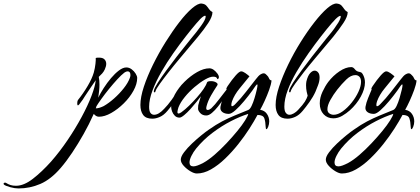

<svg xmlns="http://www.w3.org/2000/svg" viewBox="-426 -650 2361 1079"><path d="M-322 409Q-343 409 -368.5 402Q-394 395 -403 388Q-406 385 -406 383Q-406 379 -401.5 377Q-397 375 -392 378Q-379 386 -366.5 390Q-354 394 -336 394Q-292 394 -241.5 355Q-191 316 -139 258Q-90 202 -46 137Q-2 72 33 7Q68 -58 88.5 -112Q109 -166 112 -199Q101 -183 86.5 -162Q72 -141 65 -130Q55 -116 50 -107.5Q45 -99 39 -90Q33 -81 19 -63Q15 -58 12 -58Q8 -58 8 -69Q8 -74 9 -79.5Q10 -85 13 -89Q42 -125 66.5 -166.5Q91 -208 101 -242Q108 -268 110.5 -291.5Q113 -315 112 -324Q118 -326 123 -326Q128 -326 132 -326Q152 -326 161.5 -316Q171 -306 171 -291Q171 -278 163 -260Q157 -247 148 -237Q139 -227 129 -218Q131 -208 132 -197.5Q133 -187 133 -175Q133 -158 131 -139Q129 -120 126 -101Q138 -126 157 -155.5Q176 -185 198 -211Q220 -237 242.5 -254Q265 -271 284 -271Q300 -271 314 -260.5Q328 -250 336.5 -236Q345 -222 345 -212Q345 -178 324 -140Q303 -102 269.5 -69Q236 -36 199 -15Q162 6 130 6Q114 6 101 -10L99 -6Q75 48 44 103Q13 158 -20 207.5Q-53 257 -85 294Q-140 358 -199 383.5Q-258 409 -322 409ZM112 -41Q123 -41 135 -45Q147 -49 157 -54Q185 -70 215 -96.5Q245 -123 269.5 -154Q294 -185 304 -213Q307 -221 307 -228Q307 -249 291 -249Q283 -249 273 -242Q256 -229 233 -204Q210 -179 186.5 -150Q163 -121 144 -94.5Q125 -68 116 -53Q115 -49 114 -46Q113 -43 112 -41Z M430 17Q394 17 378.5 -4Q363 -25 363 -60Q363 -104 382.5 -163Q402 -222 434 -287Q466 -352 504.5 -413.5Q543 -475 581.5 -525Q620 -575 653.5 -603.5Q687 -632 707 -630Q725 -628 733.5 -618.5Q742 -609 749 -598.5Q756 -588 768 -582Q768 -557 744.5 -521Q721 -485 687 -444Q670 -424 642.5 -391Q615 -358 583 -320Q551 -282 522 -245Q493 -208 472.5 -179.5Q452 -151 448 -138Q447 -131 443 -131Q437 -131 439 -141Q441 -154 460.5 -184.5Q480 -215 508.5 -254Q537 -293 567 -331.5Q597 -370 620 -398.5Q643 -427 650 -436Q665 -454 679 -471.5Q693 -489 704 -505Q730 -541 730 -557Q730 -566 716.5 -557.5Q703 -549 677 -518Q652 -489 618 -445.5Q584 -402 548 -351Q512 -300 481 -246Q450 -192 431 -141.5Q412 -91 412 -50Q412 -25 420 -15Q428 -5 440 -5Q466 -5 497 -39Q517 -59 538.5 -89Q560 -119 572 -140Q595 -179 602 -179Q604 -179 604 -176Q604 -175 603.5 -173Q603 -171 602 -168Q592 -132 567 -95Q542 -58 515 -27Q495 -3 472.5 7Q450 17 430 17Z M583 11Q567 11 556.5 0.5Q546 -10 541 -24Q536 -38 536 -48Q536 -82 557 -120Q578 -158 611.5 -191Q645 -224 682 -245Q719 -266 751 -266Q774 -266 797 -235Q799 -232 801.5 -227Q804 -222 804 -217Q804 -208 797 -205Q796 -204 792.5 -211.5Q789 -219 771 -219Q754 -219 726 -203Q698 -187 667.5 -161Q637 -135 612.5 -105Q588 -75 577 -47Q575 -40 573 -33Q571 -26 571 -21Q571 -12 577 -12Q583 -12 593 -19Q614 -34 637 -56.5Q660 -79 681.5 -103.5Q703 -128 718 -150Q733 -172 737 -186Q739 -194 760 -194Q777 -194 789 -186.5Q801 -179 795 -170Q777 -143 760 -113.5Q743 -84 735 -54Q734 -50 733.5 -47Q733 -44 733 -42Q733 -32 741 -32Q750 -32 761 -41Q782 -61 805.5 -92.5Q829 -124 854 -155Q863 -165 866 -165Q869 -165 869 -160Q869 -156 867 -152Q863 -142 856 -131.5Q849 -121 843 -113Q838 -106 826 -88Q814 -70 798 -50Q782 -30 765 -15.5Q748 -1 733 -1Q712 -1 699.5 -14.5Q687 -28 687 -39Q687 -53 688 -58Q690 -68 694.5 -82Q699 -96 703 -109Q695 -98 679 -78Q663 -58 644.5 -37.5Q626 -17 609 -3Q592 11 583 11Z M680 325Q665 325 644 312.5Q623 300 606.5 282Q590 264 590 247Q590 230 608.5 205.5Q627 181 653.5 156Q680 131 706 110Q732 89 747 79Q788 50 822.5 32Q857 14 892 -0.5Q927 -15 969 -32Q979 -36 988 -55Q997 -74 1004.5 -99Q1012 -124 1017 -146Q1019 -155 1020 -161Q1021 -167 1021 -170Q1021 -179 1016 -174Q1011 -169 1004 -158.5Q997 -148 992 -141Q971 -112 945.5 -81.5Q920 -51 897 -30.5Q874 -10 860 -10Q837 -10 823.5 -20.5Q810 -31 813 -50Q817 -73 827.5 -98.5Q838 -124 848 -148Q846 -148 846 -151Q846 -154 849 -159Q852 -164 853 -166Q878 -203 898.5 -226Q919 -249 929 -249Q939 -249 952.5 -239.5Q966 -230 976 -221Q950 -189 920.5 -153Q891 -117 878 -81Q874 -69 874 -60Q874 -53 878 -53Q886 -53 900 -69Q926 -95 956.5 -134Q987 -173 1012 -205Q1027 -225 1037.5 -231.5Q1048 -238 1055 -238Q1062 -238 1066 -234.5Q1070 -231 1074 -227Q1082 -220 1086 -209.5Q1090 -199 1100 -198Q1098 -176 1086.5 -144.5Q1075 -113 1061 -82.5Q1047 -52 1036 -33Q1061 -29 1074 -10Q1087 9 1087 32Q1087 48 1081 63Q1075 76 1072 76Q1067 76 1067 63Q1066 34 1059.5 15Q1053 -4 1021 -4Q1003 30 975.5 73Q948 116 913 160Q878 204 839 241.5Q800 279 759.5 302Q719 325 680 325ZM661 285Q670 285 684 280Q698 275 717 265Q746 249 779.5 220Q813 191 846.5 155.5Q880 120 907.5 86.5Q935 53 951.5 26.5Q968 0 969 -10Q924 4 871.5 31Q819 58 768 96.5Q717 135 676 185Q660 205 649.5 226.5Q639 248 639 263Q639 285 661 285Z M1190 17Q1154 17 1138.5 -4Q1123 -25 1123 -60Q1123 -104 1142.5 -163Q1162 -222 1193.5 -287Q1225 -352 1263.5 -413.5Q1302 -475 1341 -525Q1380 -575 1413 -603.5Q1446 -632 1467 -630Q1485 -628 1493.5 -618.5Q1502 -609 1509 -598.5Q1516 -588 1528 -582Q1528 -557 1504 -521Q1480 -485 1447 -444Q1430 -424 1402.5 -391Q1375 -358 1343 -320Q1311 -282 1282 -245Q1253 -208 1232.5 -179.5Q1212 -151 1208 -138Q1207 -131 1203 -131Q1197 -131 1199 -141Q1201 -154 1220.5 -184.5Q1240 -215 1268.5 -254Q1297 -293 1327 -331.5Q1357 -370 1380 -398.5Q1403 -427 1410 -436Q1425 -454 1439 -471.5Q1453 -489 1463 -505Q1477 -524 1483 -537.5Q1489 -551 1489 -557Q1489 -565 1476 -556.5Q1463 -548 1437 -518Q1412 -489 1378 -445.5Q1344 -402 1308 -351Q1272 -300 1241 -247Q1210 -194 1191 -143.5Q1172 -93 1172 -51Q1172 -26 1180.5 -15.5Q1189 -5 1200 -5Q1212 -5 1225.5 -13Q1239 -21 1249 -32Q1277 -62 1287.5 -79Q1298 -96 1303 -112Q1301 -118 1297.5 -134.5Q1294 -151 1294 -170Q1294 -176 1294.5 -182Q1295 -188 1296 -193Q1304 -225 1317 -239Q1330 -253 1342 -253Q1352 -253 1360 -245Q1366 -239 1368 -231Q1370 -223 1370 -214Q1370 -194 1361.5 -171.5Q1353 -149 1347 -135Q1334 -106 1313 -76.5Q1292 -47 1275 -27Q1255 -3 1232.5 7Q1210 17 1190 17Z M1447 15Q1414 15 1392.5 -8Q1371 -31 1371 -69Q1371 -101 1386 -133.5Q1401 -166 1419 -190Q1446 -225 1481.5 -249Q1517 -273 1548 -273Q1559 -273 1568.5 -260.5Q1578 -248 1594 -246Q1598 -245 1602.5 -243.5Q1607 -242 1612 -234Q1625 -212 1625 -187Q1625 -150 1601.5 -107Q1578 -64 1540 -30Q1521 -13 1497 1Q1473 15 1447 15ZM1449 -5Q1473 -5 1500 -24.5Q1527 -44 1550.5 -73.5Q1574 -103 1588.5 -134.5Q1603 -166 1603 -190Q1603 -209 1594 -218.5Q1585 -228 1571 -228Q1546 -228 1520 -203Q1494 -178 1469 -146Q1447 -118 1430.5 -88Q1414 -58 1414 -36Q1414 -20 1425 -12.5Q1436 -5 1449 -5Z M1495 325Q1480 325 1459 312.5Q1438 300 1421.5 282Q1405 264 1405 247Q1405 230 1423.5 205.5Q1442 181 1468.5 156Q1495 131 1521 110Q1547 89 1562 79Q1603 50 1637.5 32Q1672 14 1707 -0.5Q1742 -15 1784 -32Q1794 -36 1803 -55Q1812 -74 1819.5 -99Q1827 -124 1832 -146Q1834 -155 1835 -161Q1836 -167 1836 -170Q1836 -179 1831 -174Q1826 -169 1819 -158.5Q1812 -148 1807 -141Q1786 -112 1760.5 -81.5Q1735 -51 1712 -30.5Q1689 -10 1675 -10Q1652 -10 1638.5 -20.5Q1625 -31 1628 -50Q1632 -73 1642.5 -98.5Q1653 -124 1663 -148Q1661 -148 1661 -151Q1661 -154 1664 -159Q1667 -164 1668 -166Q1693 -203 1713.5 -226Q1734 -249 1744 -249Q1754 -249 1767.5 -239.5Q1781 -230 1791 -221Q1765 -189 1735.5 -153Q1706 -117 1693 -81Q1689 -69 1689 -60Q1689 -53 1693 -53Q1701 -53 1715 -69Q1741 -95 1771.5 -134Q1802 -173 1827 -205Q1842 -225 1852.5 -231.5Q1863 -238 1870 -238Q1877 -238 1881 -234.5Q1885 -231 1889 -227Q1897 -220 1901 -209.5Q1905 -199 1915 -198Q1913 -176 1901.5 -144.5Q1890 -113 1876 -82.5Q1862 -52 1851 -33Q1876 -29 1889 -10Q1902 9 1902 32Q1902 48 1896 63Q1890 76 1887 76Q1882 76 1882 63Q1881 34 1874.5 15Q1868 -4 1836 -4Q1818 30 1790.5 73Q1763 116 1728 160Q1693 204 1654 241.5Q1615 279 1574.5 302Q1534 325 1495 325ZM1476 285Q1485 285 1499 280Q1513 275 1532 265Q1561 249 1594.5 220Q1628 191 1661.5 155.5Q1695 120 1722.5 86.5Q1750 53 1766.5 26.5Q1783 0 1784 -10Q1739 4 1686.5 31Q1634 58 1583 96.5Q1532 135 1491 185Q1475 205 1464.5 226.5Q1454 248 1454 263Q1454 285 1476 285Z"/></svg>

Font: The Nautigal
Style: Bold
Weight: 700
Designer: Robert E. Leuschke
Foundry: Robert E. Leuschke
Version: Version 1.100; ttfautohint (v1.8.3)